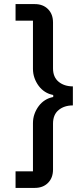

<svg xmlns="http://www.w3.org/2000/svg" viewBox="-20 -780 396 938"><path d="M150 -760Q190 -760 214.5 -735.5Q239 -711 239 -670V-446Q239 -403 266.5 -380.5Q294 -358 336 -358V-265Q294 -265 266.5 -242.5Q239 -220 239 -176V48Q239 89 214.5 113.5Q190 138 150 138H56V57H141V-178Q141 -202 148.5 -223Q156 -244 169 -261.5Q182 -279 200 -290.5Q218 -302 240 -306V-316Q218 -320 200 -331.5Q182 -343 169 -360.5Q156 -378 148.5 -399Q141 -420 141 -444V-679H56V-760Z"/></svg>

Font: IBM Plex Sans Arabic Medium
Style: Regular
Weight: 500
Designer: Mike Abbink, Paul van der Laan, Pieter van Rosmalen, Wael Morcos, Khajak Apelian
Foundry: Bold Monday
Version: Version 1.1